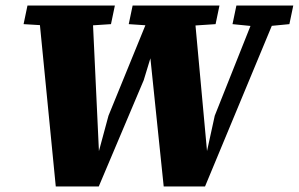

<svg xmlns="http://www.w3.org/2000/svg" viewBox="-20 -672 1077 692"><path d="M198 -577 65 -585 79 -652H394L380 -585L258 -577ZM181 0 117 -652H312L337 -118H334L371 -255L533 -652H678L727 -118H724L754 -255L912 -652H990L719 0H570L518 -501H534L498 -383L336 0ZM563 -577 444 -585 458 -652H771L757 -585L636 -577ZM898 -577 818 -585 832 -652H1037L1023 -585L940 -577Z"/></svg>

Font: Source Serif 4 Black
Style: Italic
Weight: 900
Italic angle: -12°
Designer: Frank Grießhammer
Foundry: Adobe Systems Incorporated
Version: Version 4.004;hotconv 1.0.116;makeotfexe 2.5.65601